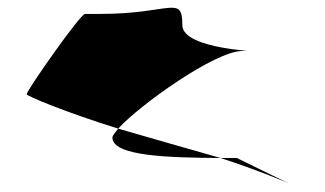

<svg xmlns="http://www.w3.org/2000/svg" viewBox="-20 -514 841 497"><path d="M49 -270C49 -266 142 -226 286 -181C341 -242 537 -382 607 -382C671 -382 452 -384 452 -449C452 -529 422 -478 241 -478H200C188 -478 49 -280 49 -270ZM271 -158C271 -109 420 -106 551 -105C467 -129 372 -156 286 -181C278 -171 271 -163 271 -158ZM551 -105C646 -74 707 -48 726 -40L593 -105ZM726 -40 732 -37Z"/></svg>

Font: Ampere
Style: SuExt
Weight: 400
Version: Version 1